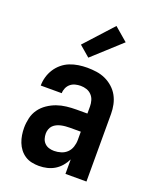

<svg xmlns="http://www.w3.org/2000/svg" viewBox="-144 -853 764 945"><g transform="rotate(20 237.5 -381.0)"><path d="M176 8Q157 8 138 4Q119 0 103 -10.5Q87 -21 75.5 -36Q64 -51 57 -69Q50 -87 47 -106Q44 -125 44 -144Q44 -169 50 -195Q56 -221 71 -242Q86 -263 108 -278Q130 -293 154 -301.5Q178 -310 204 -313Q230 -316 256 -316H313V-354Q313 -369 308.5 -384.5Q304 -400 293 -411.5Q282 -423 267 -428Q252 -433 236 -433Q222 -433 208 -429.5Q194 -426 183 -417Q172 -408 166 -394.5Q160 -381 160 -367H50Q50 -390 56.5 -412.5Q63 -435 75.5 -454.5Q88 -474 106 -489Q124 -504 145.5 -512.5Q167 -521 190 -524.5Q213 -528 236 -528Q260 -528 284.5 -524.5Q309 -521 331 -511Q353 -501 371.5 -484.5Q390 -468 401.5 -447Q413 -426 418 -402Q423 -378 423 -354V0H313V-76Q304 -57 290 -40.5Q276 -24 258 -13Q240 -2 219 3Q198 8 176 8ZM221 -87Q239 -87 257 -92.5Q275 -98 288 -110.5Q301 -123 307 -141Q313 -159 313 -177V-221H256Q245 -221 233.5 -220Q222 -219 210.5 -216.5Q199 -214 188.5 -209Q178 -204 170 -196Q162 -188 158 -176.5Q154 -165 154 -154Q154 -140 158 -127Q162 -114 171.5 -104.5Q181 -95 194 -91Q207 -87 221 -87ZM223 -576 167 -624 300 -770 370 -710Z"/></g></svg>

Font: Iosevka QP
Style: Bold
Weight: 700
Designer: Belleve Invis
Foundry: Belleve Invis
Version: Version 20.0.0; ttfautohint (v1.8.4)